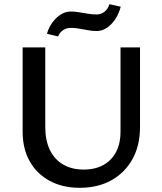

<svg xmlns="http://www.w3.org/2000/svg" viewBox="-20 -884 772 916"><path d="M360 12Q279 12 217.5 -21Q156 -54 122 -114Q88 -174 88 -256V-658H196V-278Q196 -214 218 -168.5Q240 -123 281.5 -99Q323 -75 379 -75Q435 -75 474.5 -97.5Q514 -120 534.5 -160.5Q555 -201 555 -254V-658H648V-278Q648 -190 612 -125Q576 -60 511.5 -24Q447 12 360 12ZM257 -710 204 -723Q213 -754 231 -778Q249 -802 271 -815.5Q293 -829 318 -829Q336 -829 357 -825.5Q378 -822 400 -818.5Q422 -815 441 -815Q462 -815 478.5 -828Q495 -841 502 -864L556 -852Q542 -800 510 -768Q478 -736 441 -736Q420 -736 398.5 -740Q377 -744 357 -747.5Q337 -751 318 -751Q298 -751 281.5 -740.5Q265 -730 257 -710Z"/></svg>

Font: Ysabeau Office SemiBold
Style: Regular
Weight: 600
Designer: Christian Thalmann (Catharsis Fonts)
Version: Version 2.001;gftools[0.9.30]; featfreeze: tnum,lnum,ss02